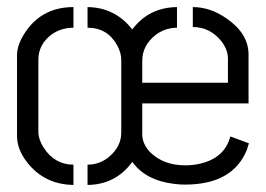

<svg xmlns="http://www.w3.org/2000/svg" viewBox="-20 -524 756 545"><path d="M355.5 -64.5Q393.6 -11.7 474.6 -2Q490.2 0 504.9 0Q640.6 0 680.7 -98.6Q683.6 -108.4 686.5 -117.2L633.8 -136.7Q618.2 -76.2 548.8 -59.6Q528.3 -54.7 505.9 -54.7Q443.4 -54.7 405.3 -92.8Q383.8 -116.2 383.8 -142.6V-230.5H685.5V-369.1Q685.5 -428.7 623 -471.7Q577.1 -503.9 527.3 -503.9V-447.3Q575.2 -447.3 607.4 -408.2Q627 -383.8 627 -357.4V-289.1H383.8V-351.6Q383.8 -395.5 422.9 -425.8Q450.2 -445.3 482.4 -445.3V-503.9Q402.3 -502.9 355.5 -440.4Q306.6 -502.9 228.5 -503.9V-445.3Q285.2 -445.3 312.5 -395.5Q324.2 -374 324.2 -354.5V-147.5Q324.2 -108.4 290 -79.1Q262.7 -56.6 228.5 -56.6V1Q308.6 0 355.5 -64.5ZM28.3 -137.7Q28.3 -93.8 67.4 -50.8Q115.2 0 188.5 1V-56.6Q134.8 -56.6 103.5 -105.5Q88.9 -128.9 88.9 -149.4V-354.5Q88.9 -397.5 126 -425.8Q153.3 -445.3 188.5 -445.3V-503.9Q99.6 -503.9 51.8 -432.6Q28.3 -397.5 28.3 -367.2Z"/></svg>

Font: Post No Bills Colombo Medium
Style: Regular
Weight: 500
Designer: Kosala Senevirathne, Siva Puranthara, Lasantha Premarathna, Tharique Azeez
Foundry: Mooniak
Version: Version 1.220 ; ttfautohint (v1.6)